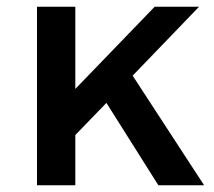

<svg xmlns="http://www.w3.org/2000/svg" viewBox="-20 -551 635 571"><path d="M90 -531H204V-286.5L440 -531H572L374.5 -326L587 0H451L296.5 -245L204 -149.5V0H90Z"/></svg>

Font: Argentum Sans
Style: Regular
Weight: 400
Designer: Julieta Ulanovsky, Owen Earl, Chris M. Simpson, Rasmus Andersson, Cristiano Sobral
Foundry: The Argentum Sans Project Authors
Version: Version 3.135; ttfautohint (v1.8.4.7-5d5b-dirty)